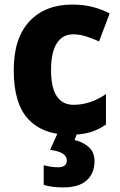

<svg xmlns="http://www.w3.org/2000/svg" viewBox="-20 -579 525 839"><path d="M286 10Q168 10 104 -58Q40 -126 40 -272Q40 -412 108.5 -485.5Q177 -559 296 -559Q345 -559 385.5 -548.5Q426 -538 459 -520L413 -398Q382 -412 354.5 -420.5Q327 -429 299 -429Q253 -429 228 -389.5Q203 -350 203 -273Q203 -195 228.5 -158Q254 -121 301 -121Q339 -121 374.5 -133Q410 -145 443 -168V-35Q411 -12 373.5 -1Q336 10 286 10ZM393 125Q393 178 359 209Q325 240 256 240Q230 240 208.5 237Q187 234 171 229V143Q186 147 202.5 149.5Q219 152 233 152Q272 152 272 122Q272 85 199 76L233 0H318L306 33Q340 40 366.5 62.5Q393 85 393 125Z"/></svg>

Font: Noto Sans Ethiopic SemiCondensed ExtraBold
Style: Regular
Weight: 800
Width: 4
Designer: Monotype Design Team
Foundry: Monotype Imaging Inc.
Version: Version 2.102; ttfautohint (v1.8.4.7-5d5b)